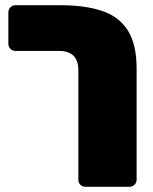

<svg xmlns="http://www.w3.org/2000/svg" viewBox="-20 -591 584 735"><path d="M280 -321Q280 -359 261.5 -377.5Q243 -396 206 -396H39Q28 -396 20 -404Q12 -412 12 -423V-544Q12 -555 20 -563Q28 -571 39 -571H212Q305 -571 370 -549.5Q435 -528 469 -475Q503 -422 503 -327V97Q503 108 495 116Q487 124 476 124H307Q296 124 288 116.5Q280 109 280 98Z"/></svg>

Font: Rubik Black
Style: Regular
Weight: 900
Designer: Hubert and Fischer
Foundry: Hubert and Fischer
Version: Version 2.300;gftools[0.9.30]